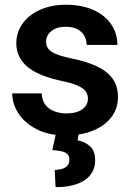

<svg xmlns="http://www.w3.org/2000/svg" viewBox="-20 -558 554 805"><path d="M348.6 -144.5Q348.6 -161.1 339.8 -174.3Q331.1 -187.5 306.9 -198.5Q282.7 -209.5 236.3 -219.2Q195.3 -228 160.6 -241.2Q126 -254.4 101.1 -273.2Q76.2 -292 62.3 -317.6Q48.3 -343.3 48.3 -377Q48.3 -409.7 62.5 -438.7Q76.7 -467.8 103.5 -490Q130.4 -512.2 168.9 -525.1Q207.5 -538.1 255.9 -538.1Q323.2 -538.1 371.8 -516.1Q420.4 -494.1 446.3 -455.8Q472.2 -417.5 472.2 -369.6H343.3Q343.3 -390.6 333.7 -407.7Q324.2 -424.8 304.7 -435.3Q285.2 -445.8 255.4 -445.8Q228.5 -445.8 210.2 -437Q191.9 -428.2 182.6 -414.1Q173.3 -399.9 173.3 -382.8Q173.3 -370.1 178.5 -360.1Q183.6 -350.1 195.3 -341.8Q207 -333.5 227.3 -326.7Q247.6 -319.8 277.3 -313.5Q336.4 -301.8 380.6 -282.5Q424.8 -263.2 449.7 -231.4Q474.6 -199.7 474.6 -150.4Q474.6 -115.2 459.5 -86.2Q444.3 -57.1 415.5 -35.6Q386.7 -14.2 346.7 -2.2Q306.6 9.8 256.3 9.8Q183.6 9.8 133.3 -16.4Q83 -42.5 57.1 -82.8Q31.2 -123 31.2 -166.5H154.8Q156.2 -135.7 171.4 -117.2Q186.5 -98.6 209.7 -90.6Q232.9 -82.5 258.8 -82.5Q288.1 -82.5 308.1 -90.6Q328.1 -98.6 338.4 -112.5Q348.6 -126.5 348.6 -144.5ZM214.4 2.4H310.5L305.2 30.3Q333 35.2 356 53.7Q378.9 72.3 378.9 114.7Q378.9 140.1 368.4 160.6Q357.9 181.2 336.9 196Q315.9 210.9 284.9 218.8Q253.9 226.6 212.9 226.6L209.5 154.3Q227.1 154.3 241 149.9Q254.9 145.5 262.9 136Q271 126.5 271 111.8Q271 97.2 263.7 89.1Q256.3 81.1 240.5 76.9Q224.6 72.8 199.2 71.3Z"/></svg>

Font: Roboto SemiBold
Style: Regular
Weight: 600
Designer: Christian Robertson
Foundry: Google
Version: Version 3.009; 2024